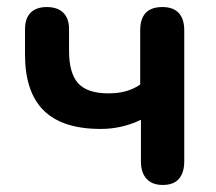

<svg xmlns="http://www.w3.org/2000/svg" viewBox="-20 -517 614 545"><path d="M442 8Q412 8 396 -9.5Q380 -27 380 -59V-177Q353 -164 324.5 -157.5Q296 -151 266 -151Q157 -151 104 -203.5Q51 -256 51 -362V-434Q51 -465 67 -481Q83 -497 113 -497Q143 -497 159.5 -481Q176 -465 176 -434V-373Q176 -309 202 -280.5Q228 -252 288 -252Q315 -252 337 -258Q359 -264 378 -277V-431Q378 -497 441 -497Q472 -497 487.5 -480Q503 -463 503 -431V-59Q503 -27 488 -9.5Q473 8 442 8Z"/></svg>

Font: Nunito ExtraLight
Style: Regular
Weight: 200
Designer: Vernon Adams
Foundry: Vernon Adams
Version: Version 3.602